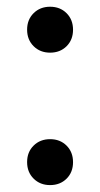

<svg xmlns="http://www.w3.org/2000/svg" viewBox="-20 -522 290 556"><path d="M58.5 -52.6Q58.5 -81.8 77.4 -100.4Q96.2 -119 125.1 -119Q154 -119 172.8 -100.3Q191.5 -81.6 191.5 -52.4Q191.5 -23.2 172.8 -4.6Q154 14 125.1 14Q96.2 14 77.4 -4.7Q58.5 -23.4 58.5 -52.6ZM58.5 -436.1Q58.5 -465.2 77.4 -483.9Q96.2 -502.5 125.1 -502.5Q154 -502.5 172.8 -483.8Q191.5 -465.1 191.5 -435.9Q191.5 -406.8 172.8 -388.1Q154 -369.5 125.1 -369.5Q96.2 -369.5 77.4 -388.2Q58.5 -406.9 58.5 -436.1Z"/></svg>

Font: Space 7353
Style: Regular
Weight: 400
Designer: Christine Claussen + Ruben Lyon  (Space 7353)
Version: Version 1.000;FEAKit 1.0